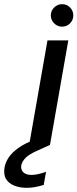

<svg xmlns="http://www.w3.org/2000/svg" viewBox="-115 -696 372 922"><path d="M25 0 113 -502H213L125 0ZM183 -568Q161 -568 145 -584Q129 -600 129 -622Q129 -644 145 -660Q161 -676 183 -676Q206 -676 221.5 -660Q237 -644 237 -622Q237 -600 221.5 -584Q206 -568 183 -568ZM13 206Q-19 206 -46 195.5Q-73 185 -86 163.5Q-99 142 -93 107Q-88 82 -72.5 59Q-57 36 -26 14Q5 -8 55 -27L109 -49L125 0L65 27Q26 44 8.5 61.5Q-9 79 -13 98Q-16 119 -3 131.5Q10 144 36 144Q51 144 69 140Q87 136 106 129L95 192Q76 198 55 202Q34 206 13 206Z"/></svg>

Font: DM Sans 16pt Medium
Style: Italic
Weight: 500
Italic angle: -10°
Version: Version 4.004;gftools[0.9.30]